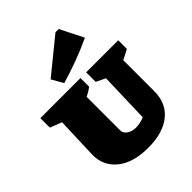

<svg xmlns="http://www.w3.org/2000/svg" viewBox="-236 -957 1097 1097"><g transform="rotate(-45 312.5 -409.0)"><path d="M315 12Q195 12 127.5 -41.5Q60 -95 60 -183L69 -440L-2 -467V-544H322V-474Q309 -464 298.5 -457.5Q288 -451 271 -443V-171Q271 -150 292.5 -134.5Q314 -119 347 -119Q364 -119 383.5 -123.5Q403 -128 415 -134L424 -440L368 -467V-544H627V-474Q608 -464 588.5 -454Q569 -444 567 -443V-193Q567 -95 500 -41.5Q433 12 315 12ZM236 -589 196 -659 406 -830H432L503 -689Q437 -658 370.5 -633.5Q304 -609 236 -589Z"/></g></svg>

Font: Piazzolla SC Black
Style: Regular
Weight: 900
Designer: Juan Pablo del Peral
Foundry: Huerta Tipografica
Version: Version 1.330